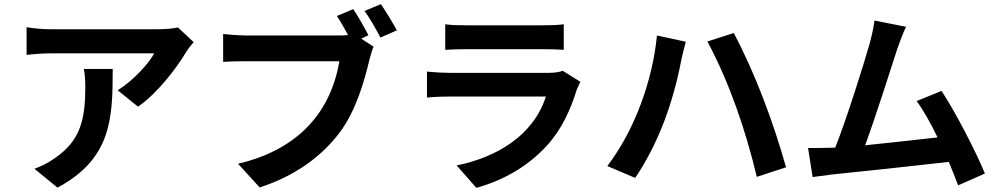

<svg xmlns="http://www.w3.org/2000/svg" viewBox="-20 -850 4810 925"><path d="M384 -518C389 -488 391 -462 391 -432C391 -275 368 -174 247 -90C211 -64 177 -48 146 -37L257 54C518 -86 523 -281 523 -518ZM837 -718C819 -712 767 -709 740 -709H225C185 -709 144 -713 108 -719V-586C153 -590 185 -593 225 -593H723C698 -546 623 -462 547 -415L645 -336C740 -402 831 -523 876 -598C884 -612 902 -635 913 -647Z M1755 -680C1738 -714 1706 -770 1682 -806L1603 -773C1621 -746 1640 -712 1657 -681C1640 -679 1623 -679 1612 -679H1169C1138 -679 1083 -683 1055 -686V-552C1080 -554 1125 -555 1169 -555H1615C1569 -285 1391 -123 1127 -61L1231 53C1402 -2 1530 -97 1616 -211C1696 -317 1737 -466 1759 -559C1765 -579 1771 -607 1780 -625L1720 -664ZM1736 -797C1762 -763 1792 -708 1813 -669L1892 -704C1874 -737 1839 -795 1815 -830Z M2691 -509C2678 -503 2652 -499 2621 -499H2148C2118 -499 2077 -501 2037 -505V-380C2077 -384 2125 -385 2148 -385H2610C2549 -194 2368 -91 2180 -53L2275 55C2398 21 2520 -44 2617 -151C2688 -230 2729 -323 2758 -416C2762 -426 2770 -444 2776 -456ZM2125 -610C2153 -612 2194 -613 2225 -613H2591C2625 -613 2670 -612 2696 -610V-733C2669 -729 2622 -728 2593 -728H2225C2192 -728 2152 -729 2125 -733Z M2906 -50 3040 7C3153 -159 3223 -358 3261 -554C3265 -576 3277 -622 3284 -649L3145 -679C3124 -462 3038 -224 2906 -50ZM3626 2 3767 -44C3706 -260 3620 -493 3515 -691L3388 -650C3495 -451 3574 -217 3626 2Z M4725 -14C4681 -121 4584 -309 4516 -412L4396 -363C4428 -321 4463 -257 4497 -188C4400 -177 4264 -162 4148 -150C4195 -278 4273 -521 4303 -615C4318 -657 4331 -692 4345 -721L4193 -751C4189 -720 4183 -690 4170 -641C4142 -542 4060 -280 4004 -139L3978 -138C3947 -137 3906 -137 3873 -137L3895 3C3926 -1 3961 -6 3985 -9C4106 -21 4395 -52 4551 -70C4568 -29 4584 11 4596 43Z"/></svg>

Font: Kinto Sans
Style: Bold
Weight: 700
Designer: Authors: Ryoko NISHIZUKA  (kana & ideographs); Paul D. Hunt (Latin, Greek & Cyrillic); Wenlong ZHANG  (bopomofo); Sandol
Foundry: Adobe Systems Incorporated, ookami Inc.
Version: Version 0.001